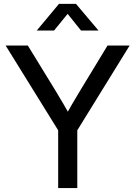

<svg xmlns="http://www.w3.org/2000/svg" viewBox="-20 -960 690 980"><path d="M276.9 0V-294.9L8.8 -727.5H122.1L264.6 -495.1Q285.6 -460.9 305.4 -426.5Q325.2 -392.1 344.7 -357.9H308.1Q327.1 -392.1 346.9 -426.5Q366.7 -460.9 387.7 -495.1L528.8 -727.5H641.6L374.5 -294.9V0ZM255.9 -804.2H168V-804.7L281.2 -940.4H367.7L482.4 -804.7V-804.2H393.6L325.2 -889.2Z"/></svg>

Font: Inter Cardless Display
Style: Regular
Weight: 400
Designer: Rasmus Andersson
Foundry: rsms
Version: Version 4.001;git-9221beed3